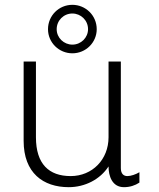

<svg xmlns="http://www.w3.org/2000/svg" viewBox="-20 -766 658 796"><path d="M381 -645C381 -702 335 -746 280 -746C224 -746 179 -701 179 -645C179 -589 225 -545 280 -545C336 -545 381 -590 381 -645ZM345 -645C345 -610 316 -581 280 -581C245 -581 215 -609 215 -645C215 -681 244 -710 280 -710C315 -710 345 -682 345 -645ZM430 -76C430 -36 445 10 494 10C518 10 540 3 558 -9V-52C543 -43 523 -36 508 -36C493 -36 481 -45 481 -69V-511H430V-197C430 -105 363 -36 273 -36C183 -36 129 -86 129 -197V-511H78V-182C78 -49 159 10 265 10C332 10 395 -22 430 -76Z"/></svg>

Font: ChivoLight
Style: Regular
Weight: 300
Designer: Hector Gatti
Foundry: Omnibus-Type
Version: Version 1.004;PS 001.004;hotconv 1.0.88;makeotf.lib2.5.64775